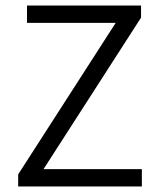

<svg xmlns="http://www.w3.org/2000/svg" viewBox="-20 -677 579 697"><path d="M46 -44 400 -594H78V-657H492V-613L138 -63H495V0H46Z"/></svg>

Font: Assistant-zap
Style: zap
Weight: 400
Designer: Hebrew By Ben Nathan, Latin by Paul Hunt
Version: Version 2.001